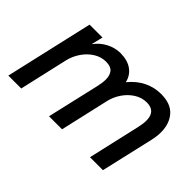

<svg xmlns="http://www.w3.org/2000/svg" viewBox="-81 -749 1002 1002"><g transform="rotate(45 420.0 -248.5)"><path d="M133.3 -487.8H228.5L212.9 -423.3Q239.7 -459.5 276.9 -478.3Q314 -497.1 352.1 -497.1Q403.8 -497.1 436.8 -474.1Q469.7 -451.2 479.5 -409.2Q516.1 -453.6 560.3 -474.9Q604.5 -496.1 653.3 -496.1Q725.1 -496.1 759.8 -456.5Q794.4 -417 794.4 -353.5Q794.4 -324.7 786.6 -290.5L719.7 0H624L689.9 -288.1Q697.3 -319.8 697.3 -343.3Q697.3 -412.1 631.8 -412.1Q595.7 -412.1 564 -392.1Q532.2 -372.1 510 -339.4Q487.8 -306.6 479.5 -269.5L418 0H321.8L388.7 -290Q396 -321.8 396 -344.7Q396 -376.5 381.1 -394.3Q366.2 -412.1 331.1 -412.1Q294.9 -412.1 263.2 -392.1Q231.4 -372.1 209.2 -339.4Q187 -306.6 178.2 -269.5L116.7 0H21.5Z"/></g></svg>

Font: Acari Sans Medium
Style: Italic
Weight: 500
Italic angle: -13°
Designer: Alfredo Marco Pradil and Stefan Peev
Foundry: Hanken Design Co.
Version: Version 1.045